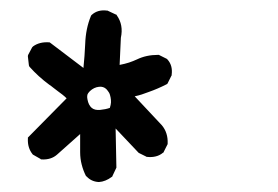

<svg xmlns="http://www.w3.org/2000/svg" viewBox="-20 -297 540 373"><path d="M171.4 56.6Q164.6 56.2 158.7 53.5Q152.8 50.8 148.4 45.9L147.5 45.4L147 44.9Q141.6 34.2 138.7 22.7Q135.7 11.2 135.7 -1.5V-36.6L90.8 3.4Q79.1 13.7 61 12.7H59.6L58.6 11.7L44.9 3.9L43.9 3.4L43.5 2.9Q33.2 -9.8 34.2 -27.8V-29.8L35.6 -31.2L109.4 -106Q105.5 -109.9 101.1 -113.3Q96.7 -116.7 92.3 -119.9Q87.9 -123 83.7 -126.5Q79.6 -129.9 75.2 -132.8Q54.7 -147.9 37.6 -167L36.6 -168.5L36.1 -170.4L34.2 -187V-188.5L34.7 -190.4L42.5 -205.1L43.5 -206.1L44.4 -207Q56.6 -215.8 74.7 -214.8H76.2L77.6 -213.9L142.1 -165Q144.5 -188.5 145.5 -211.4Q146.5 -241.7 156.7 -266.1L157.2 -267.1L158.2 -268.1Q169.9 -278.8 188 -276.4H189L189.9 -275.9L204.6 -269L206.1 -268.6L207 -267.1Q220.2 -248.5 214.8 -223.6L212.4 -170.9Q222.7 -172.9 230.7 -175.5Q238.8 -178.2 246.1 -181.6Q264.2 -190.4 287.1 -190.4H288.6L289.6 -189.9L303.2 -183.1L304.2 -182.6L305.2 -181.6Q315.9 -169.9 313.5 -151.9V-150.4L313 -149.9L306.2 -136.2L305.2 -134.3L303.7 -133.3Q286.6 -124.5 268.6 -118.2Q262.2 -115.7 255.4 -113.5Q248.5 -111.3 241.7 -109.9L294.4 -53.7Q306.6 -39.1 305.7 -18.1V-17.1L305.2 -16.1L298.3 -2.4L297.9 -1L296.9 -0.5Q290.5 4.9 282.7 6.8Q274.9 8.8 266.1 7.8H264.6L264.2 7.3L250.5 0.5L249.5 0L248.5 -1L204.6 -47.4L206.1 27.3V28.8L205.6 29.8L198.7 44.4L198.2 45.9L196.8 46.9Q190.9 51.3 184.8 53.7Q178.7 56.2 172.4 56.6H171.9ZM193.4 -87.4Q195.3 -93.3 195.6 -98.1Q195.8 -103 194.8 -107.9Q194.3 -110.4 193.6 -112.8Q192.9 -115.2 191.7 -117.2Q190.4 -119.1 189.2 -120.8Q188 -122.6 186.5 -124Q180.7 -129.4 172.4 -128.4Q162.6 -127.4 154.8 -120.1Q153.8 -119.1 152.8 -117.9Q151.9 -116.7 151.1 -115.7Q150.4 -114.7 149.9 -113.3Q149.4 -111.8 149.4 -110.4Q149.4 -108.9 149.4 -107.4Q149.4 -106 149.9 -104Q151.9 -92.8 158.2 -87.4Q164.1 -82.5 174.6 -83.5Q185.1 -84.5 193.4 -87.4Z"/></svg>

Font: NaikaiFont
Style: SemiBold
Weight: 600
Version: Version 1.89